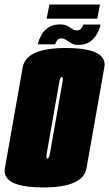

<svg xmlns="http://www.w3.org/2000/svg" viewBox="-53 -817 478 842"><path d="M137.5 5Q-6.5 5 -28.5 -47Q-35 -61.5 -31.5 -80Q-16.5 -165 7.5 -300.5L46.5 -521.5Q61.5 -606.5 235.5 -606.5Q379.5 -606.5 401.5 -554.5Q408 -540 404.5 -521.5L365.5 -300.5Q341.5 -165 326.5 -80Q311.5 5 137.5 5ZM155 -122Q162 -122 166 -144.5Q170 -167 193.5 -300.5Q217 -434.5 221 -457Q224.5 -476.5 219.5 -479Q219 -479.5 218 -479.5Q211 -479.5 207 -457Q203 -434.5 179.5 -300.5Q156 -167 152 -144.5Q148.5 -125 153.5 -122.5Q154 -122 155 -122ZM289 -620Q272.5 -620 259.8 -627.2Q247 -634.5 237 -641.5Q227 -648.5 218 -648.5Q202.5 -648.5 196.8 -639.5Q191 -630.5 189 -622.5H112.5Q117.5 -643 128.2 -663Q139 -683 159 -696.5Q179 -710 211 -710Q236 -710 253.2 -696.8Q270.5 -683.5 283.5 -683.5Q296.5 -683.5 303.5 -692.5Q310.5 -701.5 312.5 -709.5H388Q383.5 -689.5 372.5 -668.8Q361.5 -648 341.5 -634Q321.5 -620 289 -620ZM151.5 -735 163.5 -797H385.5L373.5 -735Z"/></svg>

Font: Anybody UltraCondensed Black
Style: Italic
Weight: 900
Width: 1
Italic angle: -10°
Designer: Tyler Finck
Foundry: Etcetera Type Company
Version: Version 1.010; ttfautohint (v1.8.3) -l 8 -r 50 -G 200 -x 14 